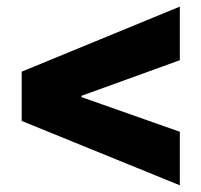

<svg xmlns="http://www.w3.org/2000/svg" viewBox="-20 -596 602 574"><path d="M517.6 -42 44.9 -234.4V-381.8L517.6 -576.2V-416L223.6 -309.6V-305.7L517.6 -202.1Z"/></svg>

Font: Reddit Mono Black
Style: Regular
Weight: 900
Monospace: yes
Designer: Stephen Hutchings
Foundry: Reddit
Version: Version 1.014